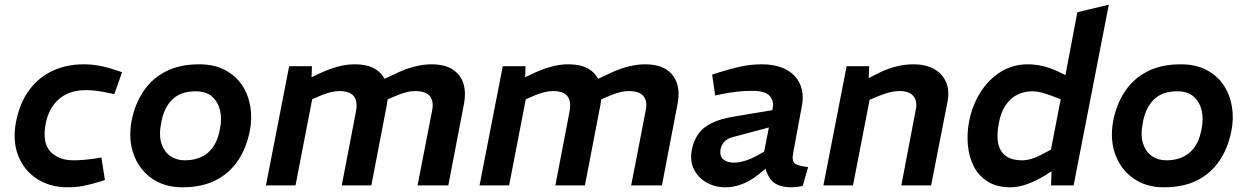

<svg xmlns="http://www.w3.org/2000/svg" viewBox="-20 -790 5314 818"><path d="M269 8Q193 8 137.5 -28Q82 -64 57.5 -127Q33 -190 48 -270Q64 -352 104.5 -406.5Q145 -461 204.5 -488.5Q264 -516 336 -516Q373 -516 408 -509Q443 -502 484 -488L500 -482L467 -389L433 -396Q409 -401 387.5 -403.5Q366 -406 346 -406Q275 -406 231.5 -368Q188 -330 175 -265Q159 -183 194 -145Q229 -107 293 -107Q334 -107 388 -115L412 -119L427 -23L408 -17Q367 -4 334.5 2Q302 8 269 8Z M757 8Q680 8 626 -30.5Q572 -69 549 -133.5Q526 -198 541 -277Q555 -347 591 -401Q627 -455 686 -485.5Q745 -516 829 -516Q892 -516 938 -492Q984 -468 1011 -427.5Q1038 -387 1046.5 -336Q1055 -285 1044 -231Q1030 -160 994 -106Q958 -52 899 -22Q840 8 757 8ZM767 -107Q828 -107 866.5 -140Q905 -173 917 -240Q926 -283 917.5 -319.5Q909 -356 883.5 -378.5Q858 -401 814 -401Q749 -401 713.5 -365.5Q678 -330 667 -268Q656 -214 668 -178Q680 -142 706.5 -124.5Q733 -107 767 -107Z M1113 0 1212 -508H1309L1306 -425L1272 -445L1335 -474Q1376 -494 1415 -505Q1454 -516 1490 -516Q1549 -516 1582.5 -493.5Q1616 -471 1627 -432Q1638 -393 1628 -343L1562 0H1436L1496 -312Q1505 -357 1488 -379.5Q1471 -402 1426 -402Q1407 -402 1388 -397Q1369 -392 1349 -384L1310 -367L1239 0ZM1759 0 1821 -319Q1829 -359 1811.5 -380.5Q1794 -402 1748 -402Q1729 -402 1710.5 -397Q1692 -392 1672 -384L1623 -363L1599 -445L1671 -479Q1709 -497 1746.5 -506.5Q1784 -516 1818 -516Q1876 -516 1909.5 -493.5Q1943 -471 1954.5 -433.5Q1966 -396 1957 -349L1890 0Z M2023 0 2122 -508H2219L2216 -425L2182 -445L2245 -474Q2286 -494 2325 -505Q2364 -516 2400 -516Q2459 -516 2492.5 -493.5Q2526 -471 2537 -432Q2548 -393 2538 -343L2472 0H2346L2406 -312Q2415 -357 2398 -379.5Q2381 -402 2336 -402Q2317 -402 2298 -397Q2279 -392 2259 -384L2220 -367L2149 0ZM2669 0 2731 -319Q2739 -359 2721.5 -380.5Q2704 -402 2658 -402Q2639 -402 2620.5 -397Q2602 -392 2582 -384L2533 -363L2509 -445L2581 -479Q2619 -497 2656.5 -506.5Q2694 -516 2728 -516Q2786 -516 2819.5 -493.5Q2853 -471 2864.5 -433.5Q2876 -396 2867 -349L2800 0Z M3400 2Q3387 5 3374.5 6.5Q3362 8 3353 8Q3289 8 3264 -25Q3239 -58 3237 -103L3232 -126L3272 -329Q3278 -361 3258.5 -382Q3239 -403 3186 -403Q3149 -403 3116 -399Q3083 -395 3054 -389L3027 -383L3014 -472L3041 -481Q3085 -495 3131 -505.5Q3177 -516 3226 -516Q3273 -516 3308.5 -503Q3344 -490 3366 -466Q3388 -442 3396 -409.5Q3404 -377 3396 -337L3359 -137Q3353 -104 3366.5 -93.5Q3380 -83 3423 -78ZM3070 8Q3027 8 2991 -12Q2955 -32 2936.5 -68.5Q2918 -105 2928 -155Q2936 -191 2954.5 -218.5Q2973 -246 3010.5 -265Q3048 -284 3111 -294L3290 -324L3275 -252L3106 -207Q3089 -203 3077.5 -195.5Q3066 -188 3059.5 -178Q3053 -168 3050 -155Q3045 -124 3062 -110.5Q3079 -97 3107 -97Q3127 -97 3154 -105Q3181 -113 3209 -129L3256 -156L3267 -91L3208 -44Q3175 -18 3140 -5Q3105 8 3070 8Z M3488 0 3587 -508H3683L3680 -425L3654 -444L3732 -483Q3761 -497 3797.5 -506.5Q3834 -516 3871 -516Q3924 -516 3959.5 -496Q3995 -476 4010.5 -440.5Q4026 -405 4017 -358L3947 0H3820L3882 -325Q3889 -360 3871 -381Q3853 -402 3814 -402Q3792 -402 3770 -396.5Q3748 -391 3721 -380L3685 -365L3614 0Z M4286 8Q4227 8 4188 -16.5Q4149 -41 4128.5 -81.5Q4108 -122 4103.5 -172.5Q4099 -223 4109 -274Q4123 -343 4158 -398Q4193 -453 4244.5 -484.5Q4296 -516 4359 -516Q4391 -516 4424.5 -508Q4458 -500 4497 -481L4549 -455L4511 -427L4570 -738L4704 -770L4554 0H4458L4461 -93L4450 -114L4499 -367L4460 -382Q4444 -388 4422 -394.5Q4400 -401 4377 -401Q4343 -401 4314 -386.5Q4285 -372 4264.5 -342Q4244 -312 4235 -263Q4225 -211 4233.5 -176Q4242 -141 4267.5 -124Q4293 -107 4333 -107Q4354 -107 4375.5 -113.5Q4397 -120 4417 -131L4464 -156L4473 -69L4430 -41Q4394 -19 4356 -5.5Q4318 8 4286 8Z M4939 8Q4862 8 4808 -30.5Q4754 -69 4731 -133.5Q4708 -198 4723 -277Q4737 -347 4773 -401Q4809 -455 4868 -485.5Q4927 -516 5011 -516Q5074 -516 5120 -492Q5166 -468 5193 -427.5Q5220 -387 5228.5 -336Q5237 -285 5226 -231Q5212 -160 5176 -106Q5140 -52 5081 -22Q5022 8 4939 8ZM4949 -107Q5010 -107 5048.5 -140Q5087 -173 5099 -240Q5108 -283 5099.5 -319.5Q5091 -356 5065.5 -378.5Q5040 -401 4996 -401Q4931 -401 4895.5 -365.5Q4860 -330 4849 -268Q4838 -214 4850 -178Q4862 -142 4888.5 -124.5Q4915 -107 4949 -107Z"/></svg>

Font: REM Medium
Style: Italic
Weight: 500
Italic angle: -11°
Designer: Octavio Pardo
Foundry: Ashler Design
Version: Version 1.005;gftools[0.9.28]